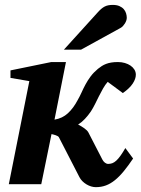

<svg xmlns="http://www.w3.org/2000/svg" viewBox="-20 -754 579 786"><path d="M536.1 -448.2Q536.1 -431.2 523.4 -411.9Q510.7 -392.6 482.9 -373L420.9 -418.9Q410.6 -407.2 401.9 -391.8Q393.1 -376.5 385 -360.1Q377 -343.8 368.9 -327.6Q360.8 -311.5 352.1 -297.9Q340.8 -281.2 327.4 -267.1Q314 -252.9 299.8 -244.1Q312.5 -237.8 325 -229Q337.4 -220.2 341.8 -211.9L398.9 -101.1Q402.8 -93.3 409.4 -88.1Q416 -83 422.9 -83Q431.6 -83 439.7 -85.9Q447.8 -88.9 455.8 -96.2Q463.9 -103.5 472.9 -116Q481.9 -128.4 493.2 -147.9L524.9 -105Q504.4 -74.7 486.3 -52.7Q468.3 -30.8 450.4 -16.4Q432.6 -2 413.6 5.1Q394.5 12.2 372.1 12.2Q363.3 12.2 353.3 9.3Q343.3 6.3 334 0.7Q324.7 -4.9 317.1 -12.5Q309.6 -20 305.2 -28.8L221.2 -191.9Q219.7 -194.8 216.1 -196.8Q212.4 -198.7 208 -200.4Q203.6 -202.1 199 -203.1Q194.3 -204.1 190.9 -205.1L148.9 0H16.1L100.1 -421.9L22.9 -435.1V-465.8L189.9 -500H250L203.1 -264.2Q235.4 -269.5 258.1 -290.5Q280.8 -311.5 297.9 -344.2Q306.6 -359.4 314 -375.7Q321.3 -392.1 330.1 -408.4Q338.9 -424.8 350.8 -440.9Q362.8 -457 380.9 -472.2Q388.7 -478.5 396.7 -483.6Q404.8 -488.8 414.3 -492.4Q423.8 -496.1 435.5 -498Q447.3 -500 462.9 -500Q478 -500 491.2 -496.1Q504.4 -492.2 514.4 -485.4Q524.4 -478.5 530.3 -469Q536.1 -459.5 536.1 -448.2ZM499 -681.2Q499 -676.3 497.1 -670.2Q495.1 -664.1 491.5 -658.2Q487.8 -652.3 483.2 -647.2Q478.5 -642.1 472.7 -639.2L312 -550.8H241.7L378.9 -702.1Q387.2 -711.4 394.3 -717.5Q401.4 -723.6 408.7 -727.3Q416 -731 423.8 -732.4Q431.6 -733.9 441.9 -733.9Q458 -733.9 469 -729Q480 -724.1 486.6 -716.6Q493.2 -709 496.1 -699.5Q499 -689.9 499 -681.2Z"/></svg>

Font: Charis SIL Cyr
Style: Bold Italic
Weight: 700
Italic angle: -11°
Foundry: SIL International
Version: Version 5.000